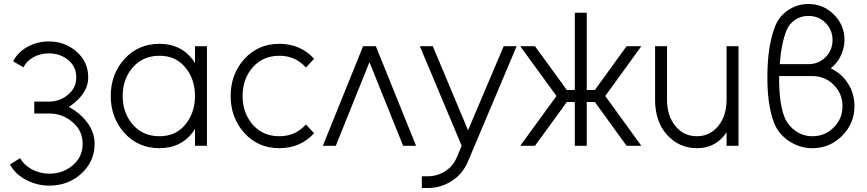

<svg xmlns="http://www.w3.org/2000/svg" viewBox="-20 -732 4354 964"><path d="M225 -524Q168 -524 118 -497Q69 -470 46 -424L98 -394Q113 -426 148 -445Q166 -455 185.5 -459.5Q205 -464 225 -464Q282 -464 322 -431Q363 -398 363 -343Q363 -291 321 -256Q280 -222 227 -222H152V-162H227Q294 -162 344 -119Q395 -76 395 -10Q395 56 345 98Q296 140 227 140Q204 140 182.5 134.5Q161 129 141 119Q121 108 106 94Q91 80 81 62L30 94Q44 119 64 138Q84 157 111 171Q166 200 227 200Q322 200 388 140Q455 79 455 -10Q455 -68 418 -117Q400 -141 377 -160.5Q354 -180 326 -195Q379 -231 403 -272Q413 -289 418 -306.5Q423 -324 423 -343Q423 -422 364 -473Q306 -524 225 -524Z M959 -500V-415Q955 -421 951.5 -427Q948 -433 943 -438Q884 -512 781 -512Q674 -512 605 -436Q536 -360 536 -250Q536 -141 605 -64Q674 12 781 12Q884 12 943 -62Q948 -67 951.5 -73Q955 -79 959 -85V0H1019V-500ZM781 -452Q862 -452 910 -394Q934 -365 946.5 -329.5Q959 -294 959 -250Q959 -207 946.5 -171Q934 -135 910 -106Q862 -48 781 -48Q698 -48 647 -106Q596 -165 596 -250Q596 -336 647 -394Q698 -452 781 -452Z M1383 -512Q1276 -512 1207 -436Q1138 -360 1138 -250Q1138 -141 1207 -64Q1276 12 1383 12Q1488 12 1557 -63L1516 -107Q1463 -48 1383 -48Q1300 -48 1249 -106Q1198 -165 1198 -250Q1198 -336 1249 -394Q1300 -452 1383 -452Q1463 -452 1516 -393L1557 -437Q1488 -512 1383 -512Z M1601 0 1803 -500H1867L2069 0H2004L1835 -420L1666 0Z M2088 -500 2298 0 2274 57Q2255 102 2216 127Q2176 153 2128 153H2098V212H2128Q2194 212 2249 176Q2277 158 2296.5 134Q2316 110 2329 80L2574 -500H2509L2330 -78L2153 -500Z M2592 -500 2774 -250 2592 0H2666L2848 -250L2666 -500ZM3200 -500H3126L2945 -250L3126 0H3200L3019 -250ZM2866 -668V-280H2800V-220H2866V0H2926V-220H2993V-280H2926V-668Z M3269 -500V-232Q3269 -177 3284 -132.5Q3299 -88 3329 -55Q3390 12 3479 12Q3566 12 3618 -54Q3620 -57 3623 -60.5Q3626 -64 3628 -68V0H3688V-500H3628V-232Q3628 -149 3585 -98Q3543 -48 3479 -48Q3414 -48 3372 -98Q3329 -149 3329 -232V-500Z M4039 -712Q3983 -712 3937 -681Q3890 -649 3871 -598Q3834 -502 3833 -357Q3832 -284 3840 -224.5Q3848 -165 3865 -119Q3887 -60 3941 -24Q3995 12 4059 12Q4146 12 4208 -50Q4270 -112 4270 -199Q4270 -263 4238 -312Q4222 -338 4200 -357Q4178 -376 4151 -389Q4167 -402 4179.5 -417Q4192 -432 4201 -451Q4220 -491 4220 -531Q4220 -606 4167 -659Q4114 -712 4039 -712ZM4039 -652Q4090 -652 4125 -617Q4160 -582 4160 -531Q4160 -480 4125 -445Q4090 -410 4039 -410H3895Q3899 -464 3908 -507.5Q3917 -551 3930 -582Q3937 -598 3947.5 -610.5Q3958 -623 3973 -633Q4002 -652 4039 -652ZM3892 -350H4059Q4122 -350 4166 -306Q4210 -262 4210 -199Q4210 -136 4166 -92Q4122 -48 4059 -48Q4014 -48 3978 -72Q3960 -84 3946 -99.5Q3932 -115 3923 -134Q3907 -169 3899 -223.5Q3891 -278 3892 -350Z"/></svg>

Font: Unageo
Style: Light
Weight: 300
Designer: Richard Sepsi
Foundry: Richard Sepsi
Version: Version 2.000